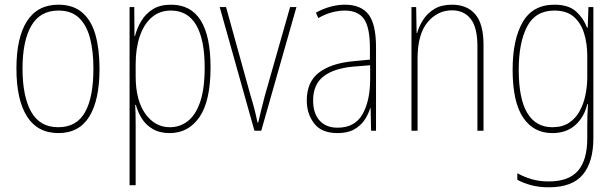

<svg xmlns="http://www.w3.org/2000/svg" viewBox="-20 -557 2624 818"><path d="M404 -264Q404 -131 360.5 -60.5Q317 10 229 10Q140 10 95 -61Q50 -132 50 -265Q50 -397 95 -467Q140 -537 229 -537Q292 -537 331 -503Q370 -469 387 -407.5Q404 -346 404 -264ZM76 -265Q76 -146 113 -80.5Q150 -15 228 -15Q306 -15 342 -78.5Q378 -142 378 -265Q378 -339 363.5 -394.5Q349 -450 316.5 -481Q284 -512 229 -512Q151 -512 113.5 -447.5Q76 -383 76 -265Z M709 -537Q877 -537 877 -270Q877 -127 830 -58.5Q783 10 703 10Q660 10 630.5 -7.5Q601 -25 584 -52.5Q567 -80 559 -110H556Q558 -76 558 -21V232H532V-527H552L553 -403H555Q564 -438 582.5 -468.5Q601 -499 631.5 -518Q662 -537 709 -537ZM708 -512Q660 -512 626.5 -483Q593 -454 575.5 -402.5Q558 -351 558 -284V-232Q558 -130 599 -72.5Q640 -15 704 -15Q746 -15 779.5 -40.5Q813 -66 832.5 -122Q852 -178 852 -270Q852 -388 816 -450Q780 -512 708 -512Z M1064 0 916 -527H943L1048 -148Q1057 -119 1064 -92Q1071 -65 1077 -35H1080Q1087 -64 1093.5 -91Q1100 -118 1108 -148L1216 -527H1243L1093 0Z M1449 -537Q1518 -537 1550 -495.5Q1582 -454 1582 -356V0H1561L1559 -96H1557Q1549 -69 1532.5 -45Q1516 -21 1488.5 -5.5Q1461 10 1418 10Q1350 10 1318.5 -31Q1287 -72 1287 -129Q1287 -208 1338.5 -247.5Q1390 -287 1483 -296L1556 -303V-351Q1556 -441 1530.5 -476.5Q1505 -512 1449 -512Q1425 -512 1396.5 -505Q1368 -498 1336 -480L1326 -503Q1354 -519 1386 -528Q1418 -537 1449 -537ZM1483 -273Q1400 -265 1357 -230.5Q1314 -196 1314 -129Q1314 -74 1341.5 -43.5Q1369 -13 1418 -13Q1492 -13 1524.5 -70.5Q1557 -128 1557 -220V-279Z M1906 -537Q1970 -537 2005 -496Q2040 -455 2040 -366V0H2014V-359Q2014 -441 1985 -477Q1956 -513 1906 -513Q1844 -513 1801.5 -462Q1759 -411 1759 -308V0H1733V-527H1753L1755 -416H1757Q1765 -445 1783 -473Q1801 -501 1831 -519Q1861 -537 1906 -537Z M2342 -537Q2403 -537 2435 -507.5Q2467 -478 2481 -439H2484L2487 -527H2508V32Q2508 133 2463 187Q2418 241 2318 241Q2278 241 2245 232.5Q2212 224 2184 209V181Q2213 197 2245.5 206.5Q2278 216 2318 216Q2403 216 2442.5 170.5Q2482 125 2482 32V-14Q2482 -39 2482.5 -61Q2483 -83 2485 -113H2482Q2469 -58 2431 -24Q2393 10 2333 10Q2253 10 2208.5 -56.5Q2164 -123 2164 -260Q2164 -389 2207 -463Q2250 -537 2342 -537ZM2342 -512Q2261 -512 2225.5 -443.5Q2190 -375 2190 -260Q2190 -136 2226.5 -75.5Q2263 -15 2333 -15Q2376 -15 2404.5 -34Q2433 -53 2450 -84.5Q2467 -116 2474.5 -153.5Q2482 -191 2482 -229V-319Q2482 -371 2468.5 -415Q2455 -459 2424.5 -485.5Q2394 -512 2342 -512Z"/></svg>

Font: Noto Sans Myanmar Condensed Thin
Style: Regular
Weight: 100
Width: 3
Designer: Monotype Design Team
Foundry: Monotype Imaging Inc.
Version: Version 2.107; ttfautohint (v1.8.4.7-5d5b)